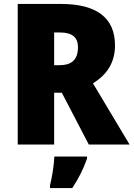

<svg xmlns="http://www.w3.org/2000/svg" viewBox="-20 -734 678 975"><path d="M289 -714H70V0H255V-263H294L431 0H638L452 -311C523 -354 564 -417 564 -503C564 -643 472 -714 289 -714ZM286 -569C349 -569 376 -542 376 -494C376 -428 340 -403 284 -403H255V-569ZM422 72V61H256C255 100 244 168 234 207V221H347C381 170 402 126 422 72Z"/></svg>

Font: Noto Sans Thai SemCond Blk
Style: Regular
Weight: 900
Width: 4
Designer: Monotype Design Team
Foundry: Monotype Imaging Inc.
Version: Version 2.002